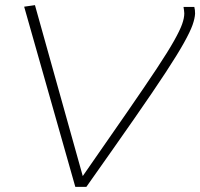

<svg xmlns="http://www.w3.org/2000/svg" viewBox="-20 -727 779 747"><path d="M316 0H273L74 -701L116 -707L302 -42Q405 -190 475.5 -292Q546 -394 590 -460.5Q634 -527 657 -568Q680 -609 688.5 -633Q697 -657 697 -675Q697 -680 696 -686.5Q695 -693 694 -700H736Q739 -689 739 -674Q738 -655 729 -629.5Q720 -604 695.5 -560Q671 -516 624.5 -445Q578 -374 502.5 -265.5Q427 -157 316 0Z"/></svg>

Font: Georama Extended ExtraLight
Style: Italic
Weight: 200
Width: 7
Italic angle: -9°
Designer: Jean-Baptiste Levee
Foundry: Production Type
Version: Version 1.000